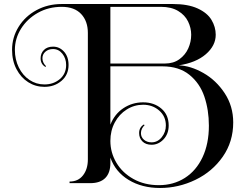

<svg xmlns="http://www.w3.org/2000/svg" viewBox="-20 -816 1207 955"><path d="M1140 -207Q1140 -111 1088 -36.5Q1036 38 952 78.5Q868 119 776 119Q686 119 620 79Q554 39 529 -32V-5Q529 44 503.5 69.5Q478 95 429 95H326V87Q369 87 393 56Q417 25 417 -23V-652Q417 -711 383.5 -746.5Q350 -782 287 -782Q221 -782 168 -752Q115 -722 84.5 -673Q54 -624 54 -568Q54 -520 73.5 -480.5Q93 -441 126.5 -418.5Q160 -396 201 -396Q246 -396 277.5 -422.5Q309 -449 309 -493Q309 -525 290.5 -548.5Q272 -572 244 -572Q221 -572 206 -559Q191 -546 191 -526Q191 -514 196.5 -503.5Q202 -493 209 -487L206 -483Q182 -497 182 -526Q182 -551 198.5 -567.5Q215 -584 244 -584Q276 -584 298.5 -559Q321 -534 321 -493Q321 -444 286 -414Q251 -384 201 -384Q157 -384 120.5 -407Q84 -430 62 -472Q40 -514 40 -568Q40 -630 72.5 -682.5Q105 -735 161.5 -765.5Q218 -796 287 -796H840Q915 -796 963 -774Q1011 -752 1032 -717Q1053 -682 1053 -643Q1053 -589 1004 -546.5Q955 -504 869 -491Q928 -489 991.5 -453Q1055 -417 1097.5 -352.5Q1140 -288 1140 -207ZM529 -782V-500H800Q843 -500 872.5 -521.5Q902 -543 916.5 -575.5Q931 -608 931 -643Q931 -677 915.5 -709Q900 -741 866 -761.5Q832 -782 780 -782ZM1019 -191Q1019 -269 996.5 -335.5Q974 -402 922 -444Q870 -486 788 -486H529V-196Q550 -249 594 -278Q638 -307 692 -307Q746 -307 782.5 -276Q819 -245 819 -192Q819 -150 793.5 -123Q768 -96 734 -96Q705 -96 688.5 -112.5Q672 -129 672 -154Q672 -183 696 -197L699 -193Q692 -187 686.5 -176.5Q681 -166 681 -154Q681 -134 696 -121Q711 -108 734 -108Q764 -108 784.5 -133.5Q805 -159 805 -192Q805 -237 772 -266Q739 -295 692 -295Q648 -295 610.5 -271.5Q573 -248 551 -207Q529 -166 529 -115Q529 -57 559 -6.5Q589 44 644 74.5Q699 105 770 105Q843 105 899.5 69Q956 33 987.5 -34Q1019 -101 1019 -191Z"/></svg>

Font: Myanmar April Display
Style: Regular
Weight: 400
Designer: Khon Soe Zaw Thu
Foundry: Myanmar OS
Version: Version 2.50 April 12, 2019